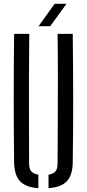

<svg xmlns="http://www.w3.org/2000/svg" viewBox="-20 -977 454 1003"><path d="M53.7 -129.2Q51.7 -298.2 51.7 -464.6Q51.7 -631 53.7 -800H132.9Q131.8 -687.5 131.3 -574.5Q130.8 -461.6 131.4 -348.7Q131.9 -235.7 132.1 -122.8Q132.1 -95.7 142.9 -82.4Q153.7 -69 180.4 -64.6V6Q113.5 1.3 84.2 -30.7Q54.8 -62.7 53.7 -129.2ZM233.5 6V-64.6Q260.1 -69 270.4 -82.4Q280.8 -95.8 280.8 -122.8Q281.4 -235.7 281.9 -348.7Q282.4 -461.6 282.4 -574.5Q282.4 -687.5 280.8 -800H360Q362 -631 362.3 -464.6Q362.5 -298.2 360 -129.2Q359.3 -62.7 329.6 -30.7Q299.8 1.3 233.5 6ZM181.5 -840 265.2 -957.1H327.4L242.2 -840Z"/></svg>

Font: Big Shoulders Stencil Text Thin
Style: Regular
Weight: 100
Designer: Patric King
Foundry: XO Type Co
Version: Version 2.001